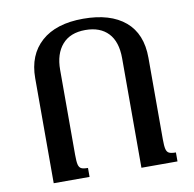

<svg xmlns="http://www.w3.org/2000/svg" viewBox="-80 -805 893 886"><g transform="rotate(-10 366.0 -362.0)"><path d="M101 0V-492Q101 -601 170 -662.5Q239 -724 366 -724Q493 -724 562.5 -665.5Q632 -607 632 -494V-112Q632 -81 635.5 -66.5Q639 -52 649 -47Q659 -42 681 -42V0H512V-513Q512 -591 474 -631Q436 -671 367 -671Q296 -671 258.5 -628Q221 -585 221 -510V-112Q221 -80 224.5 -66Q228 -52 237.5 -47Q247 -42 269 -42V0Z"/></g></svg>

Font: Noto Serif Armenian Medium
Style: Regular
Weight: 500
Designer: Monotype Design team
Foundry: Monotype Imaging Inc.
Version: Version 1.000